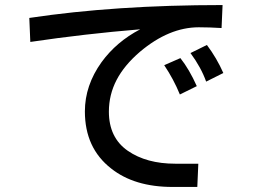

<svg xmlns="http://www.w3.org/2000/svg" viewBox="-20 -655 1002 760"><path d="M420 12Q316 -69 316 -214Q316 -317 382 -409Q441 -490 535 -539Q316 -521 100 -489L96 -584Q436 -635 861 -635L857 -544Q810 -547 767 -547Q649 -547 534 -450Q472 -397 441.5 -338.5Q411 -280 411 -213Q411 -110 486 -58Q560 -7 674 -7H765L761 85H663Q512 85 420 12ZM734 -445 799 -477Q838 -425 864 -366L796 -332Q776 -388 734 -445ZM630 -397 694 -425Q729 -381 759 -314L692 -281Q667 -342 630 -397Z"/></svg>

Font: Gmarket Sans TTF Medium
Style: Regular
Weight: 500
Designer: Creative Director : Sungho Lee; Art Director : Kiwoong Choi; Project Manager : Sori Yang, Jongwook Yoon; Font Designer :
Foundry: Sandoll Inc.
Version: Version 1.000;hotconv 1.0.109;makeotfexe 2.5.65596